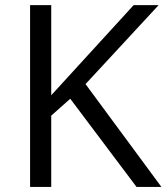

<svg xmlns="http://www.w3.org/2000/svg" viewBox="-20 -734 654 754"><path d="M613.8 0H516.1L255.9 -346.2L181.2 -279.8V0H98.1V-713.9H181.2V-359.9L504.9 -713.9H603L315.9 -403.8Z"/></svg>

Font: Shl
Style: Regular
Weight: 400
Foundry: Saber Rastikerdar (saber.rastikerdar@gmail.com)
Version: Version 3.4.0